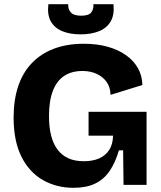

<svg xmlns="http://www.w3.org/2000/svg" viewBox="-20 -883 769 917"><path d="M331 14Q250 14 185 -23Q120 -60 82.5 -134.5Q45 -209 45 -322Q45 -405 66.5 -470Q88 -535 131 -580.5Q174 -626 236.5 -650Q299 -674 381 -674Q443 -674 493.5 -660Q544 -646 581 -620Q618 -594 638.5 -558Q659 -522 660 -477L508 -430Q507 -467 489 -492Q471 -517 441 -530.5Q411 -544 374 -544Q322 -544 286.5 -520.5Q251 -497 232.5 -449Q214 -401 214 -329Q214 -275 224.5 -234.5Q235 -194 256 -167Q277 -140 307.5 -126.5Q338 -113 380 -113Q422 -113 452.5 -126Q483 -139 501 -166Q519 -193 520 -235H403V-349H680V-221V0H570L568 -165H548Q531 -107 504 -67Q477 -27 435 -6.5Q393 14 331 14ZM211 -863H306Q304 -840 318 -824Q332 -808 368 -808Q404 -808 416 -824Q428 -840 426 -863H522Q527 -812 508.5 -780.5Q490 -749 453 -734Q416 -719 365 -719Q314 -719 277.5 -734Q241 -749 223 -780.5Q205 -812 211 -863Z"/></svg>

Font: Bricolage Grotesque ExtraBold
Style: Regular
Weight: 800
Designer: Mathieu Triay
Foundry: Atelier Triay
Version: Version 1.001;gftools[0.9.33.dev8+g029e19f]